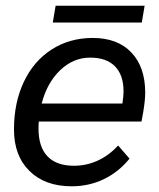

<svg xmlns="http://www.w3.org/2000/svg" viewBox="-20 -643 558 673"><path d="M489 -318Q489 -292 482 -250L476 -217H116Q115 -209 115 -192Q115 -128 146.5 -95Q178 -62 239 -62Q283 -62 322.5 -80Q362 -98 394 -133L434 -87Q396 -40 344 -15Q292 10 231 10Q138 10 83.5 -43.5Q29 -97 29 -189Q29 -283 63.5 -356Q98 -429 161 -469.5Q224 -510 305 -510Q392 -510 440.5 -459Q489 -408 489 -318ZM413 -323Q413 -380 383 -410.5Q353 -441 296 -441Q237 -441 191 -397Q145 -353 126 -280H409L410 -287Q413 -307 413 -323ZM175 -623H487L477 -564H165Z"/></svg>

Font: Sarabun
Style: Italic
Weight: 400
Italic angle: -10°
Designer: Suppakit Chalermlarp | Katatrad Co.,Ltd.
Foundry: Cadson Demak Co.,Ltd.
Version: Version 1.000; ttfautohint (v1.6)